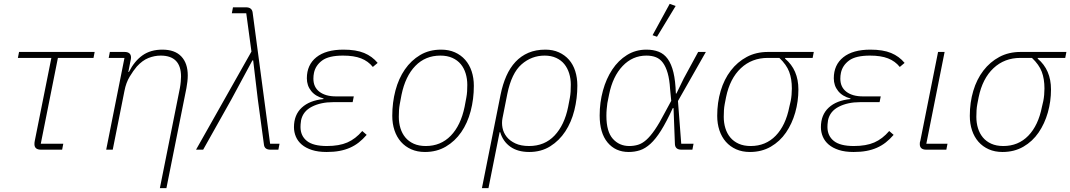

<svg xmlns="http://www.w3.org/2000/svg" viewBox="-20 -778 5563 998"><path d="M193 0Q159 0 159 -29Q159 -34 159.5 -38Q160 -42 161 -47L247 -477H73L79 -508H472L466 -477H281L192 -31H309L303 0Z M532 0 627 -477H545L551 -508H627Q661 -508 661 -479Q661 -472 658 -460L647 -404H650Q679 -461 721 -490.5Q763 -520 824 -520Q889 -520 922.5 -484.5Q956 -449 956 -386Q956 -371 954 -353.5Q952 -336 949 -320L845 200H811L915 -320Q918 -336 919.5 -353Q921 -370 921 -380Q921 -489 815 -489Q783 -489 751.5 -476.5Q720 -464 691 -432Q673 -411 654 -379.5Q635 -348 627 -306L566 0Z M1260 -709H1185L1191 -740H1258Q1289 -740 1293 -714L1384 -31H1433L1427 0H1386Q1355 0 1352 -26L1320 -262L1296 -464H1292L1182 -260L1036 0H999L1287 -510Z M1886 -77Q1866 -54 1845 -37.5Q1824 -21 1799 -10Q1774 1 1744.5 6.5Q1715 12 1678 12Q1633 12 1601 1.5Q1569 -9 1548.5 -26.5Q1528 -44 1518 -67.5Q1508 -91 1508 -117Q1508 -181 1548.5 -218.5Q1589 -256 1661 -263L1662 -266Q1620 -277 1597.5 -305Q1575 -333 1575 -371Q1575 -441 1624.5 -480.5Q1674 -520 1765 -520Q1831 -520 1873 -502.5Q1915 -485 1943 -451L1918 -430Q1894 -460 1857 -474.5Q1820 -489 1763 -489Q1689 -489 1654.5 -463.5Q1620 -438 1612 -399Q1609 -385 1609 -369Q1609 -325 1640.5 -301Q1672 -277 1726 -277H1819L1813 -247H1711Q1648 -247 1601.5 -223.5Q1555 -200 1545 -153Q1543 -140 1542.5 -132Q1542 -124 1542 -118Q1542 -72 1575 -45.5Q1608 -19 1679 -19Q1743 -19 1785.5 -37.5Q1828 -56 1863 -97Z M2189 12Q2149 12 2117.5 -2Q2086 -16 2064 -41Q2042 -66 2030.5 -100.5Q2019 -135 2019 -176Q2019 -245 2035.5 -307.5Q2052 -370 2084.5 -417Q2117 -464 2164 -492Q2211 -520 2273 -520Q2313 -520 2344.5 -506Q2376 -492 2398 -467Q2420 -442 2431.5 -407.5Q2443 -373 2443 -332Q2443 -263 2426.5 -200.5Q2410 -138 2377.5 -91Q2345 -44 2297.5 -16Q2250 12 2189 12ZM2193 -19Q2271 -19 2323 -72.5Q2375 -126 2395 -223L2404 -271Q2407 -287 2408 -303Q2409 -319 2409 -337Q2409 -368 2400.5 -396Q2392 -424 2375 -444.5Q2358 -465 2331.5 -477Q2305 -489 2269 -489Q2191 -489 2139 -435.5Q2087 -382 2067 -285L2058 -237Q2055 -221 2054 -205Q2053 -189 2053 -171Q2053 -139 2061.5 -111.5Q2070 -84 2087 -63.5Q2104 -43 2130.5 -31Q2157 -19 2193 -19Z M2582 -286Q2593 -340 2612 -383Q2631 -426 2659.5 -456.5Q2688 -487 2726.5 -503.5Q2765 -520 2815 -520Q2854 -520 2885 -506Q2916 -492 2937.5 -467.5Q2959 -443 2970 -408.5Q2981 -374 2981 -333Q2981 -267 2965.5 -205Q2950 -143 2918.5 -95Q2887 -47 2840 -17.5Q2793 12 2731 12Q2671 12 2632.5 -15.5Q2594 -43 2580 -91H2577L2519 200H2485ZM2730 -19Q2811 -19 2862.5 -73.5Q2914 -128 2933 -222L2942 -269Q2945 -285 2946 -301.5Q2947 -318 2947 -338Q2947 -369 2938.5 -396.5Q2930 -424 2913.5 -444.5Q2897 -465 2871 -477Q2845 -489 2811 -489Q2743 -489 2691 -443.5Q2639 -398 2617 -290L2592 -164Q2587 -139 2592 -113.5Q2597 -88 2613.5 -67Q2630 -46 2659 -32.5Q2688 -19 2730 -19Z M3579 0H3522Q3488 0 3488 -32L3481 -216H3477Q3444 -144 3416 -99.5Q3388 -55 3361 -30.5Q3334 -6 3306.5 3Q3279 12 3248 12Q3179 12 3138 -37.5Q3097 -87 3097 -178Q3097 -245 3114 -307Q3131 -369 3162.5 -416.5Q3194 -464 3239 -492Q3284 -520 3340 -520Q3376 -520 3404 -509Q3432 -498 3451 -471.5Q3470 -445 3480.5 -401.5Q3491 -358 3493 -292H3496L3534 -370L3609 -508H3649L3504 -253L3521 -31H3585ZM3251 -19Q3275 -19 3296.5 -25.5Q3318 -32 3339 -50.5Q3360 -69 3383.5 -103Q3407 -137 3436 -193L3469 -254L3463 -316Q3460 -365 3450.5 -398Q3441 -431 3426 -451.5Q3411 -472 3389.5 -480.5Q3368 -489 3340 -489Q3268 -489 3216.5 -435Q3165 -381 3146 -287L3137 -242Q3135 -226 3133.5 -210.5Q3132 -195 3132 -176Q3132 -94 3165.5 -56.5Q3199 -19 3251 -19ZM3395 -587 3372 -595 3461 -758 3492 -747Z M4061 -477V-473Q4130 -415 4130 -313Q4130 -251 4113.5 -193Q4097 -135 4065.5 -89Q4034 -43 3986.5 -15.5Q3939 12 3878 12Q3838 12 3806.5 -2Q3775 -16 3753 -41Q3731 -66 3719.5 -100.5Q3708 -135 3708 -176Q3708 -245 3726 -305.5Q3744 -366 3778.5 -411Q3813 -456 3861.5 -482Q3910 -508 3972 -508H4210L4204 -477ZM3971 -477Q3888 -477 3831 -423.5Q3774 -370 3754 -273L3747 -237Q3744 -221 3743 -205Q3742 -189 3742 -171Q3742 -139 3750.5 -111.5Q3759 -84 3776 -63.5Q3793 -43 3819.5 -31Q3846 -19 3882 -19Q3960 -19 4012 -72.5Q4064 -126 4083 -223L4090 -253Q4093 -268 4094.5 -285Q4096 -302 4096 -318Q4096 -368 4082 -405Q4068 -442 4031 -477Z M4625 -77Q4605 -54 4584 -37.5Q4563 -21 4538 -10Q4513 1 4483.5 6.5Q4454 12 4417 12Q4372 12 4340 1.5Q4308 -9 4287.5 -26.5Q4267 -44 4257 -67.5Q4247 -91 4247 -117Q4247 -181 4287.5 -218.5Q4328 -256 4400 -263L4401 -266Q4359 -277 4336.5 -305Q4314 -333 4314 -371Q4314 -441 4363.5 -480.5Q4413 -520 4504 -520Q4570 -520 4612 -502.5Q4654 -485 4682 -451L4657 -430Q4633 -460 4596 -474.5Q4559 -489 4502 -489Q4428 -489 4393.5 -463.5Q4359 -438 4351 -399Q4348 -385 4348 -369Q4348 -325 4379.5 -301Q4411 -277 4465 -277H4558L4552 -247H4450Q4387 -247 4340.5 -223.5Q4294 -200 4284 -153Q4282 -140 4281.5 -132Q4281 -124 4281 -118Q4281 -72 4314 -45.5Q4347 -19 4418 -19Q4482 -19 4524.5 -37.5Q4567 -56 4602 -97Z M4899 0H4795Q4761 0 4761 -29Q4761 -34 4761.5 -38Q4762 -42 4764 -47L4856 -508H4890L4795 -31H4905Z M5374 -477V-473Q5443 -415 5443 -313Q5443 -251 5426.5 -193Q5410 -135 5378.5 -89Q5347 -43 5299.5 -15.5Q5252 12 5191 12Q5151 12 5119.5 -2Q5088 -16 5066 -41Q5044 -66 5032.5 -100.5Q5021 -135 5021 -176Q5021 -245 5039 -305.5Q5057 -366 5091.5 -411Q5126 -456 5174.5 -482Q5223 -508 5285 -508H5523L5517 -477ZM5284 -477Q5201 -477 5144 -423.5Q5087 -370 5067 -273L5060 -237Q5057 -221 5056 -205Q5055 -189 5055 -171Q5055 -139 5063.5 -111.5Q5072 -84 5089 -63.5Q5106 -43 5132.5 -31Q5159 -19 5195 -19Q5273 -19 5325 -72.5Q5377 -126 5396 -223L5403 -253Q5406 -268 5407.5 -285Q5409 -302 5409 -318Q5409 -368 5395 -405Q5381 -442 5344 -477Z"/></svg>

Font: IBM Plex Sans ExtLt
Style: Italic
Weight: 200
Italic angle: -11°
Designer: Mike Abbink, Paul van der Laan, Pieter van Rosmalen
Foundry: Bold Monday
Version: Version 3.005